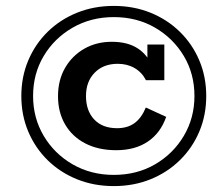

<svg xmlns="http://www.w3.org/2000/svg" viewBox="-20 -618 741 650"><path d="M365.3 12Q298.1 12 241 -11Q183.9 -34 141.5 -75.5Q99.2 -117 75.7 -172.5Q52.2 -228 52.2 -293Q52.2 -358 75.7 -413.5Q99.2 -469 141.5 -510.5Q183.9 -552 241 -575Q298.1 -598 365.3 -598Q432.4 -598 489.4 -575Q546.3 -552 588.7 -510.5Q631.2 -469 654.7 -413.5Q678.2 -358 678.2 -293Q678.2 -228 654.7 -172.5Q631.2 -117 588.7 -75.5Q546.3 -34 489.4 -11Q432.4 12 365.3 12ZM365.2 -25.9Q443.4 -25.9 505 -61.7Q566.6 -97.6 602.4 -158.2Q638.3 -218.8 638.3 -293Q638.3 -368.2 602.4 -428.3Q566.6 -488.4 505 -524.3Q443.4 -560.1 365.2 -560.1Q287.9 -560.1 225.8 -524.3Q163.7 -488.4 127.9 -428.3Q92 -368.2 92 -293Q92 -218.8 127.9 -158.2Q163.7 -97.6 225.8 -61.7Q287.9 -25.9 365.2 -25.9ZM373.4 -109.5Q313 -109.5 268.7 -132.5Q224.4 -155.5 200.4 -196.8Q176.4 -238 176.4 -292Q176.4 -347 200.4 -388.3Q224.4 -429.7 265.4 -453.1Q306.4 -476.5 358.4 -476.5Q412.6 -476.5 447 -453.7Q481.4 -431 498.1 -387L479 -400.6V-467.2H536.3V-346.4H474.2Q460.4 -373.2 435.6 -387.6Q410.8 -402 378.6 -402Q329.9 -402 300.5 -371.9Q271.1 -341.9 271.1 -293Q271.1 -243.1 298.9 -213.6Q326.7 -184 376.2 -184Q411.9 -184 435.4 -201.3Q459 -218.5 473.7 -254L542.6 -222.4Q523.8 -168.1 480.7 -138.8Q437.5 -109.5 373.4 -109.5Z"/></svg>

Font: Rokkitt SemiBold
Style: Italic
Weight: 600
Italic angle: -9°
Designer: Vernon Adams
Foundry: Vernon Adams
Version: Version 3.103